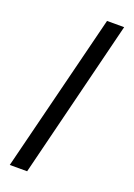

<svg xmlns="http://www.w3.org/2000/svg" viewBox="-177 -848 762 1091"><g transform="rotate(20 204.0 -302.0)"><path d="M375 -781 137 177H32L271.5 -781Z"/></g></svg>

Font: Merriweather 24pt ExtraBold
Style: Regular
Weight: 800
Version: Version 2.100